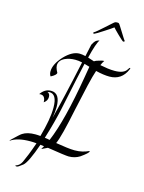

<svg xmlns="http://www.w3.org/2000/svg" viewBox="-202 -1082 1008 1340"><g transform="rotate(15 302.0 -412.5)"><path d="M59 163Q50 165 46 162Q42 158 49 157Q74 149 88 121Q99 98 114 60.5Q129 23 147 -29H146Q145 -28 144 -28Q143 -28 143 -29Q133 -30 122 -30.5Q111 -31 101 -31Q10 -31 -38 2L-40 0Q-10 -29 7.5 -45Q25 -61 32 -65Q66 -87 123 -87Q132 -87 141 -86.5Q150 -86 160 -85Q178 -149 187.5 -202.5Q197 -256 197 -299Q197 -399 140 -397Q137 -397 128 -394Q147 -388 147 -363Q147 -335 121 -318Q122 -338 113.5 -352Q105 -366 87 -366Q85 -366 82 -366Q79 -366 76 -365Q89 -385 107.5 -397Q126 -409 151 -409Q217 -409 217 -309Q217 -293 215 -273Q213 -253 209 -230Q248 -376 308 -656Q283 -662 258 -662Q217 -662 184 -647Q143 -627 143 -591Q143 -584 145 -576Q147 -568 151 -559L160 -541Q160 -525 121 -505Q111 -518 111 -539Q111 -591 167 -652Q223 -711 276 -711Q294 -711 319 -705L338 -792Q349 -813 357 -821Q368 -832 386 -835Q367 -810 340 -700L386 -685Q397 -694 434 -703Q445 -706 455 -706Q450 -700 445.5 -691Q441 -682 436 -671Q465 -665 491.5 -661.5Q518 -658 542 -658Q610 -658 630 -694Q637 -706 642 -706Q644 -704 644 -703Q644 -700 641 -694Q605 -610 517 -610Q496 -610 471.5 -613.5Q447 -617 418 -624Q405 -587 387.5 -512.5Q370 -438 346 -326Q325 -224 308.5 -159Q292 -94 279 -66Q323 -59 357 -54.5Q391 -50 416 -50Q446 -50 471 -56Q496 -62 517 -72Q520 -72 520 -70Q520 -58 466 -20Q431 2 387 2Q364 2 232 -19L192 0L190 -2Q194 -7 197 -12.5Q200 -18 203 -22L176 -26Q128 111 98 137Q66 162 59 163ZM229 -75Q297 -235 352 -563L365 -640L327 -651Q319 -619 300.5 -531.5Q282 -444 252 -301Q242 -255 227.5 -200Q213 -145 193 -81Q212 -79 229 -75ZM336 -871Q332 -871 330 -874Q328 -877 333 -881Q340 -884 358.5 -900Q377 -916 399 -935.5Q421 -955 437.5 -970Q454 -985 457 -986Q462 -989 474 -989Q483 -989 486 -986Q488 -985 497.5 -970Q507 -955 519.5 -935Q532 -915 542 -899Q552 -883 554 -881Q557 -880 557 -877Q556 -873 551.5 -871.5Q547 -870 543 -873Q542 -873 530 -884Q518 -895 503 -909.5Q488 -924 476.5 -936Q465 -948 463 -951Q459 -947 440.5 -935Q422 -923 400 -908.5Q378 -894 360.5 -883.5Q343 -873 341 -873Q337 -871 336 -871Z"/></g></svg>

Font: Lavishly Yours
Style: Regular
Weight: 400
Designer: Robert E. Leuschke
Foundry: Robert E. Leuschke
Version: Version 1.010; ttfautohint (v1.8.3)